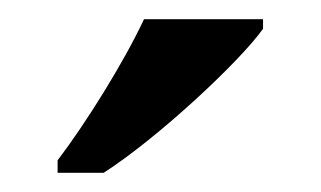

<svg xmlns="http://www.w3.org/2000/svg" viewBox="-20 -786 334 200"><path d="M40 -619V-606H88C144 -642 229 -721 254 -756V-766H130C109 -721 69 -657 40 -619Z"/></svg>

Font: Noto Serif Oriya Medium
Style: Regular
Weight: 500
Designer: David Williams
Foundry: Google LLC, David Williams
Version: Version 1.051